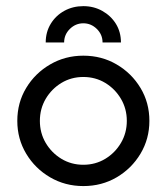

<svg xmlns="http://www.w3.org/2000/svg" viewBox="-20 -610 554 638"><path d="M256.9 8.3Q196.5 8.3 146.5 -20.8Q96.5 -50 67 -99.3Q37.5 -148.6 37.5 -208.3Q37.5 -268.8 67 -317.7Q96.5 -366.7 146.5 -395.8Q196.5 -425 256.9 -425Q318.1 -425 367.7 -395.8Q417.4 -366.7 446.9 -317.7Q476.4 -268.8 476.4 -208.3Q476.4 -148.6 446.9 -99.3Q417.4 -50 367.7 -20.8Q318.1 8.3 256.9 8.3ZM256.9 -62.5Q297.2 -62.5 329.9 -82.3Q362.5 -102.1 381.9 -135.1Q401.4 -168.1 401.4 -208.3Q401.4 -248.6 381.9 -281.6Q362.5 -314.6 329.9 -334.4Q297.2 -354.2 256.9 -354.2Q216.7 -354.2 184 -334.4Q151.4 -314.6 131.9 -281.6Q112.5 -248.6 112.5 -208.3Q112.5 -168.1 131.9 -135.1Q151.4 -102.1 184 -82.3Q216.7 -62.5 256.9 -62.5ZM131.9 -468.8Q131.9 -503.5 148.6 -530.9Q165.3 -558.3 193.8 -574Q222.2 -589.6 256.9 -589.6Q291.7 -589.6 320.1 -573.6Q348.6 -557.6 365.3 -530.6Q381.9 -503.5 381.9 -468.8H320.8Q320.8 -495.1 301.7 -513.9Q282.6 -532.6 256.9 -532.6Q231.2 -532.6 212.2 -513.9Q193.1 -495.1 193.1 -468.8Z"/></svg>

Font: co2trust
Style: Regular
Weight: 400
Designer: Kristian Moeller
Foundry: Dicotype
Version: Version 1.000